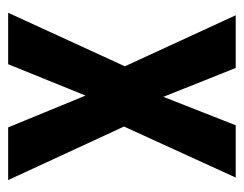

<svg xmlns="http://www.w3.org/2000/svg" viewBox="-82 -502 584 459"><g transform="rotate(90 209.5 -272.0)"><path d="M138 -279 16 -544H142L211 -371L279 -544H404L282 -277L410 0H284L208 -185L133 0H10Z"/></g></svg>

Font: Noto Sans Bengali ExtraCondensed SemiBold
Style: Regular
Weight: 600
Width: 2
Designer: Joana Ranito - Universal Thirst; Jelle Bosma - Monotype Design Team
Foundry: Universal Thirst ehf.
Version: Version 3.000; ttfautohint (v1.8.4.7-5d5b)